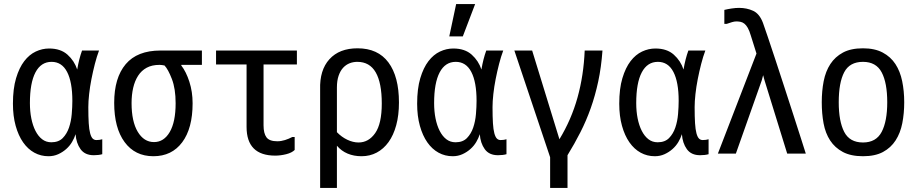

<svg xmlns="http://www.w3.org/2000/svg" viewBox="-20 -776 4540 950"><path d="M486 -13Q468 -8 444 -8Q400 -8 378.5 -38Q357 -68 354 -112Q348 -93 336.5 -73.5Q325 -54 307.5 -38.5Q290 -23 268 -13Q246 -3 220 -3Q182 -3 150 -20.5Q118 -38 94.5 -71.5Q71 -105 57.5 -153.5Q44 -202 44 -263Q44 -337 59.5 -389Q75 -441 100 -473.5Q125 -506 157 -521Q189 -536 223 -536Q280 -536 314 -505.5Q348 -475 362 -432Q371 -485 386 -526H470Q459 -497 449.5 -460Q440 -423 432.5 -385Q425 -347 421 -310.5Q417 -274 417 -246Q417 -198 419 -166.5Q421 -135 426 -116.5Q431 -98 438.5 -90.5Q446 -83 457 -83Q465 -83 472.5 -84Q480 -85 486 -87ZM338 -277Q338 -370 312 -420Q286 -470 235 -470Q183 -470 155.5 -418Q128 -366 128 -266Q128 -225 135 -190Q142 -155 155.5 -128.5Q169 -102 188.5 -87Q208 -72 234 -72Q270 -72 290.5 -93Q311 -114 321.5 -145Q332 -176 335 -212Q338 -248 338 -277Z M545 -267Q545 -391 602 -458.5Q659 -526 774 -526H979V-455H877V-452Q901 -421 917 -371.5Q933 -322 933 -265Q933 -141 881.5 -72Q830 -3 739 -3Q648 -3 596.5 -73Q545 -143 545 -267ZM849 -265Q849 -337 830.5 -385Q812 -433 794 -452Q779 -455 769 -455Q732 -455 706 -441Q680 -427 663.5 -401.5Q647 -376 639 -341.5Q631 -307 631 -266Q631 -175 661.5 -124Q692 -73 742 -73Q791 -73 820 -123Q849 -173 849 -265Z M1438 -98V-34Q1424 -20 1396 -13Q1368 -6 1342 -6Q1200 -6 1200 -148V-457H1049V-526H1449V-457H1284V-156Q1284 -116 1298.5 -96.5Q1313 -77 1352 -77Q1371 -77 1390 -83Q1409 -89 1426 -98Z M1564 -333Q1561 -429 1610 -483Q1659 -537 1749 -537Q1850 -537 1902 -467Q1954 -397 1954 -269Q1954 -206 1940.5 -156.5Q1927 -107 1902.5 -73Q1878 -39 1844 -21Q1810 -3 1769 -3Q1731 -3 1700 -16Q1669 -29 1647 -55V154H1564ZM1869 -264Q1869 -366 1839 -418Q1809 -470 1748 -470Q1728 -470 1710 -463Q1692 -456 1678 -441Q1664 -426 1655.5 -401.5Q1647 -377 1647 -343V-122Q1670 -98 1698.5 -84.5Q1727 -71 1754 -71Q1804 -71 1836.5 -117.5Q1869 -164 1869 -264Z M2486 -13Q2468 -8 2444 -8Q2400 -8 2378.5 -38Q2357 -68 2354 -112Q2348 -93 2336.5 -73.5Q2325 -54 2307.5 -38.5Q2290 -23 2268 -13Q2246 -3 2220 -3Q2182 -3 2150 -20.5Q2118 -38 2094.5 -71.5Q2071 -105 2057.5 -153.5Q2044 -202 2044 -263Q2044 -337 2059.5 -389Q2075 -441 2100 -473.5Q2125 -506 2157 -521Q2189 -536 2223 -536Q2280 -536 2314 -505.5Q2348 -475 2362 -432Q2371 -485 2386 -526H2470Q2459 -497 2449.5 -460Q2440 -423 2432.5 -385Q2425 -347 2421 -310.5Q2417 -274 2417 -246Q2417 -198 2419 -166.5Q2421 -135 2426 -116.5Q2431 -98 2438.5 -90.5Q2446 -83 2457 -83Q2465 -83 2472.5 -84Q2480 -85 2486 -87ZM2338 -277Q2338 -370 2312 -420Q2286 -470 2235 -470Q2183 -470 2155.5 -418Q2128 -366 2128 -266Q2128 -225 2135 -190Q2142 -155 2155.5 -128.5Q2169 -102 2188.5 -87Q2208 -72 2234 -72Q2270 -72 2290.5 -93Q2311 -114 2321.5 -145Q2332 -176 2335 -212Q2338 -248 2338 -277ZM2237 -756H2331L2270 -596H2203Z M2702 2 2525 -526H2613L2748 -87Q2807 -184 2837.5 -293.5Q2868 -403 2873 -526H2961Q2955 -443 2940 -373Q2925 -303 2903 -241Q2881 -179 2852 -122Q2823 -65 2788 -8V154H2702Z M3486 -13Q3468 -8 3444 -8Q3400 -8 3378.5 -38Q3357 -68 3354 -112Q3348 -93 3336.5 -73.5Q3325 -54 3307.5 -38.5Q3290 -23 3268 -13Q3246 -3 3220 -3Q3182 -3 3150 -20.5Q3118 -38 3094.5 -71.5Q3071 -105 3057.5 -153.5Q3044 -202 3044 -263Q3044 -337 3059.5 -389Q3075 -441 3100 -473.5Q3125 -506 3157 -521Q3189 -536 3223 -536Q3280 -536 3314 -505.5Q3348 -475 3362 -432Q3371 -485 3386 -526H3470Q3459 -497 3449.5 -460Q3440 -423 3432.5 -385Q3425 -347 3421 -310.5Q3417 -274 3417 -246Q3417 -198 3419 -166.5Q3421 -135 3426 -116.5Q3431 -98 3438.5 -90.5Q3446 -83 3457 -83Q3465 -83 3472.5 -84Q3480 -85 3486 -87ZM3338 -277Q3338 -370 3312 -420Q3286 -470 3235 -470Q3183 -470 3155.5 -418Q3128 -366 3128 -266Q3128 -225 3135 -190Q3142 -155 3155.5 -128.5Q3169 -102 3188.5 -87Q3208 -72 3234 -72Q3270 -72 3290.5 -93Q3311 -114 3321.5 -145Q3332 -176 3335 -212Q3338 -248 3338 -277Z M3564 -727Q3580 -731 3600 -734Q3620 -737 3637 -737Q3675 -737 3706.5 -722.5Q3738 -708 3755 -663Q3763 -641 3779.5 -592Q3796 -543 3817 -479.5Q3838 -416 3861 -345Q3884 -274 3905 -209.5Q3926 -145 3942.5 -93Q3959 -41 3967 -16H3875L3763 -378L3756 -404L3749 -378L3621 -16H3532L3723 -511L3695 -600Q3688 -624 3680 -638Q3672 -652 3663 -659Q3654 -666 3644 -668Q3634 -670 3623 -670Q3614 -670 3602 -666.5Q3590 -663 3576 -658H3564Z M4250 -3Q4190 -3 4150.5 -24Q4111 -45 4087.5 -81Q4064 -117 4055 -165.5Q4046 -214 4046 -270Q4046 -326 4055.5 -374.5Q4065 -423 4088.5 -459Q4112 -495 4151 -516Q4190 -537 4250 -537Q4308 -537 4347.5 -516Q4387 -495 4410.5 -459Q4434 -423 4444 -374Q4454 -325 4454 -270Q4454 -215 4444.5 -166.5Q4435 -118 4411.5 -81.5Q4388 -45 4349 -24Q4310 -3 4250 -3ZM4250 -71Q4315 -71 4342.5 -123.5Q4370 -176 4370 -270Q4370 -366 4342.5 -418Q4315 -470 4250 -470Q4184 -470 4157 -418.5Q4130 -367 4130 -270Q4130 -176 4157 -123.5Q4184 -71 4250 -71Z"/></svg>

Font: D2Coding ligature
Style: Regular
Weight: 400
Monospace: yes
Designer: Yong-Rak Park; Jeong-Hwan Yoon; Sang-Min Lee;
Foundry: NHN Corporation
Version: Version 1.3.2; Build 20180524